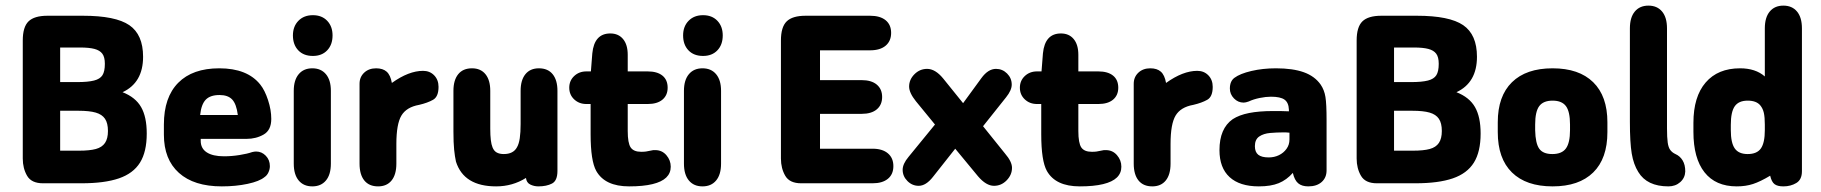

<svg xmlns="http://www.w3.org/2000/svg" viewBox="-20 -652 6478 683"><path d="M416 -324Q489 -358 489 -450Q489 -529 440 -562.5Q391 -596 275 -596H149Q102 -596 81.5 -576Q61 -556 61 -508V-88Q61 -53 76.5 -26.5Q92 0 133 0H270Q352 0 403 -17.5Q454 -35 478 -73.5Q502 -112 502 -177Q502 -236 482 -271Q462 -306 416 -324ZM194 -360V-483H265Q297 -483 316 -478Q335 -473 344 -461Q353 -449 353 -425Q353 -398 344.5 -384.5Q336 -371 314.5 -365.5Q293 -360 255 -360ZM194 -116V-258H259Q298 -258 320.5 -251.5Q343 -245 353.5 -229.5Q364 -214 364 -186Q364 -159 353.5 -143.5Q343 -128 321 -122Q299 -116 261 -116Z M694 -158H857Q891 -158 918 -173.5Q945 -189 945 -229Q945 -261 933.5 -296Q922 -331 906 -351Q860 -409 760 -409Q665 -409 614 -357.5Q563 -306 563 -209V-173Q563 -85 616.5 -37Q670 11 769 11Q819 11 861 2Q903 -7 921 -22Q930 -28 935 -39Q940 -50 940 -61Q940 -83 925.5 -98Q911 -113 891 -113Q885 -113 877 -111Q860 -105 832 -100.5Q804 -96 777 -96Q737 -96 715.5 -110Q694 -124 694 -151ZM826 -243H692Q696 -281 712 -297.5Q728 -314 761 -314Q791 -314 806 -298Q821 -282 826 -243Z M1093 -598Q1061 -598 1041.5 -578Q1022 -558 1022 -526Q1022 -493 1041 -473Q1060 -453 1093 -453Q1125 -453 1144 -473Q1163 -493 1163 -526Q1163 -558 1144 -578Q1125 -598 1093 -598ZM1025 -70Q1025 -31 1042.5 -10Q1060 11 1091 11Q1122 11 1139.5 -10Q1157 -31 1157 -70V-329Q1157 -367 1139.5 -388Q1122 -409 1091 -409Q1060 -409 1042.5 -388Q1025 -367 1025 -329Z M1374 -357Q1369 -385 1355.5 -397Q1342 -409 1318 -409Q1292 -409 1275.5 -393.5Q1259 -378 1259 -354V-70Q1259 -31 1276 -10Q1293 11 1325 11Q1356 11 1373 -10Q1390 -31 1390 -70V-140Q1390 -211 1408 -241Q1426 -271 1471 -279Q1501 -286 1520.5 -297Q1540 -308 1540 -343Q1540 -368 1524.5 -384Q1509 -400 1485 -400Q1434 -400 1374 -357Z M1851 -19Q1853 -2 1866.5 4.5Q1880 11 1895 11Q1924 11 1943.5 1Q1963 -9 1963 -44V-329Q1963 -367 1946 -388Q1929 -409 1897 -409Q1866 -409 1849 -388Q1832 -367 1832 -329V-211Q1832 -181 1829 -160.5Q1826 -140 1819 -128Q1806 -104 1772 -104Q1757 -104 1747 -109.5Q1737 -115 1732 -128Q1724 -147 1724 -194V-329Q1724 -367 1707 -388Q1690 -409 1659 -409Q1627 -409 1610 -388Q1593 -367 1593 -329V-184Q1593 -144 1595.5 -119.5Q1598 -95 1602 -77Q1630 11 1745 11Q1803 11 1851 -19Z M2081 -282V-174Q2081 -127 2086 -94.5Q2091 -62 2101 -44Q2132 11 2218 11Q2268 11 2301 3Q2334 -5 2350 -20.5Q2366 -36 2366 -59Q2366 -82 2350.5 -100Q2335 -118 2311 -118Q2309 -118 2307 -118Q2305 -118 2304 -118Q2285 -114 2278 -113Q2271 -112 2261 -112Q2234 -112 2223.5 -127.5Q2213 -143 2213 -186V-282H2284Q2318 -282 2336.5 -297.5Q2355 -313 2355 -340Q2355 -368 2336.5 -383Q2318 -398 2284 -398H2213V-457Q2213 -493 2196.5 -513Q2180 -533 2151 -533Q2094 -533 2087 -462L2082 -398H2066Q2040 -398 2022.5 -381.5Q2005 -365 2005 -340Q2005 -315 2022.5 -298.5Q2040 -282 2066 -282Z M2481 -598Q2449 -598 2429.5 -578Q2410 -558 2410 -526Q2410 -493 2429 -473Q2448 -453 2481 -453Q2513 -453 2532 -473Q2551 -493 2551 -526Q2551 -558 2532 -578Q2513 -598 2481 -598ZM2413 -70Q2413 -31 2430.5 -10Q2448 11 2479 11Q2510 11 2527.5 -10Q2545 -31 2545 -70V-329Q2545 -367 2527.5 -388Q2510 -409 2479 -409Q2448 -409 2430.5 -388Q2413 -367 2413 -329Z M2897 -473H3075Q3111 -473 3130.5 -489.5Q3150 -506 3150 -535Q3150 -564 3130.5 -580Q3111 -596 3075 -596H2846Q2799 -596 2778.5 -576Q2758 -556 2758 -508V-88Q2758 -53 2773.5 -26.5Q2789 0 2830 0H3084Q3119 0 3138.5 -16Q3158 -32 3158 -61Q3158 -90 3138.5 -106.5Q3119 -123 3084 -123H2897V-247H3045Q3080 -247 3099 -263Q3118 -279 3118 -307Q3118 -335 3099 -351Q3080 -367 3045 -367H2897Z M3306 -209 3212 -94Q3191 -69 3191 -48Q3191 -25 3208 -8Q3225 9 3248 9Q3274 9 3299 -23L3378 -123L3459 -25Q3488 9 3516 9Q3542 9 3561 -10.5Q3580 -30 3580 -55Q3580 -77 3555 -106L3477 -203L3559 -306Q3579 -331 3579 -351Q3579 -374 3562.5 -390.5Q3546 -407 3523 -407Q3495 -407 3471 -374L3406 -285L3335 -373Q3307 -407 3278 -407Q3252 -407 3233 -388Q3214 -369 3214 -344Q3214 -322 3238 -292Z M3684 -282V-174Q3684 -127 3689 -94.5Q3694 -62 3704 -44Q3735 11 3821 11Q3871 11 3904 3Q3937 -5 3953 -20.5Q3969 -36 3969 -59Q3969 -82 3953.5 -100Q3938 -118 3914 -118Q3912 -118 3910 -118Q3908 -118 3907 -118Q3888 -114 3881 -113Q3874 -112 3864 -112Q3837 -112 3826.5 -127.5Q3816 -143 3816 -186V-282H3887Q3921 -282 3939.5 -297.5Q3958 -313 3958 -340Q3958 -368 3939.5 -383Q3921 -398 3887 -398H3816V-457Q3816 -493 3799.5 -513Q3783 -533 3754 -533Q3697 -533 3690 -462L3685 -398H3669Q3643 -398 3625.5 -381.5Q3608 -365 3608 -340Q3608 -315 3625.5 -298.5Q3643 -282 3669 -282Z M4128 -357Q4123 -385 4109.5 -397Q4096 -409 4072 -409Q4046 -409 4029.5 -393.5Q4013 -378 4013 -354V-70Q4013 -31 4030 -10Q4047 11 4079 11Q4110 11 4127 -10Q4144 -31 4144 -70V-140Q4144 -211 4162 -241Q4180 -271 4225 -279Q4255 -286 4274.5 -297Q4294 -308 4294 -343Q4294 -368 4278.5 -384Q4263 -400 4239 -400Q4188 -400 4128 -357Z M4565 -256Q4543 -257 4533 -257Q4523 -257 4518.5 -257Q4514 -257 4509 -257Q4459 -257 4423.5 -250Q4388 -243 4365 -228Q4318 -195 4318 -118Q4318 -55 4354 -22Q4390 11 4458 11Q4501 11 4529 -0.5Q4557 -12 4579 -37Q4585 -11 4598 0Q4611 11 4634 11Q4664 11 4681.5 -4.5Q4699 -20 4699 -46V-225Q4699 -282 4695 -307Q4691 -332 4678 -351Q4657 -381 4618 -395Q4579 -409 4519 -409Q4472 -409 4431.5 -399.5Q4391 -390 4371 -375Q4355 -363 4355 -337Q4355 -317 4369.5 -302Q4384 -287 4404 -287Q4411 -287 4422 -291Q4439 -299 4461 -303.5Q4483 -308 4501 -308Q4535 -308 4549.5 -297.5Q4564 -287 4565 -262ZM4567 -180V-156Q4567 -137 4556.5 -122.5Q4546 -108 4529.5 -100Q4513 -92 4493 -92Q4468 -92 4456 -101.5Q4444 -111 4444 -132Q4444 -156 4459.5 -166.5Q4475 -177 4498.5 -179Q4522 -181 4543 -181Q4549 -181 4554 -181Q4559 -181 4567 -180Z M5161 -324Q5234 -358 5234 -450Q5234 -529 5185 -562.5Q5136 -596 5020 -596H4894Q4847 -596 4826.5 -576Q4806 -556 4806 -508V-88Q4806 -53 4821.5 -26.5Q4837 0 4878 0H5015Q5097 0 5148 -17.5Q5199 -35 5223 -73.5Q5247 -112 5247 -177Q5247 -236 5227 -271Q5207 -306 5161 -324ZM4939 -360V-483H5010Q5042 -483 5061 -478Q5080 -473 5089 -461Q5098 -449 5098 -425Q5098 -398 5089.5 -384.5Q5081 -371 5059.5 -365.5Q5038 -360 5000 -360ZM4939 -116V-258H5004Q5043 -258 5065.5 -251.5Q5088 -245 5098.5 -229.5Q5109 -214 5109 -186Q5109 -159 5098.5 -143.5Q5088 -128 5066 -122Q5044 -116 5006 -116Z M5308 -217V-182Q5308 -88 5358.5 -38.5Q5409 11 5503 11Q5597 11 5647.5 -38.5Q5698 -88 5698 -182V-217Q5698 -310 5647.5 -359.5Q5597 -409 5503 -409Q5409 -409 5358.5 -359.5Q5308 -310 5308 -217ZM5565 -209V-189Q5565 -144 5550.5 -124Q5536 -104 5502 -104Q5469 -104 5455.5 -123Q5442 -142 5441 -189V-209Q5441 -255 5455.5 -274.5Q5470 -294 5503 -294Q5536 -294 5550.5 -274.5Q5565 -255 5565 -209Z M5915 11Q5940 11 5957 -4Q5974 -19 5975 -42Q5975 -66 5965.5 -81.5Q5956 -97 5940 -104Q5929 -109 5922 -118Q5915 -127 5912.5 -145Q5910 -163 5910 -195V-551Q5910 -590 5892.5 -611Q5875 -632 5844 -632Q5813 -632 5795.5 -611Q5778 -590 5778 -551V-219Q5778 -145 5784.5 -106Q5791 -67 5808 -40Q5839 11 5915 11Z M6258 -380Q6225 -409 6170 -409Q6091 -409 6047.5 -358.5Q6004 -308 6004 -215V-183Q6004 -89 6043.5 -39Q6083 11 6158 11Q6190 11 6216 2.5Q6242 -6 6277 -27Q6282 -5 6292.5 3Q6303 11 6324 11Q6350 11 6370 -1Q6390 -13 6390 -43V-551Q6390 -590 6372.5 -611Q6355 -632 6324 -632Q6293 -632 6275.5 -611Q6258 -590 6258 -551ZM6258 -209V-189Q6258 -144 6244 -124Q6230 -104 6197 -104Q6165 -104 6151 -124Q6137 -144 6137 -189V-208Q6137 -254 6151 -274Q6165 -294 6197 -294Q6228 -294 6242 -277Q6251 -266 6254.5 -250.5Q6258 -235 6258 -209Z"/></svg>

Font: Beiruti ExtraBold
Style: Regular
Weight: 800
Designer: Arlette Boutros
Foundry: Boutros
Version: Version 1.41